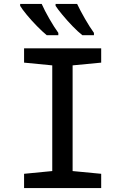

<svg xmlns="http://www.w3.org/2000/svg" viewBox="-20 -961 640 981"><path d="M103 0V-73L247 -87V-627L103 -641V-714H497V-641L351 -627V-87L497 -73V0ZM401 -781Q378 -799 350.5 -827.5Q323 -856 299 -885Q275 -914 264 -931V-941H374Q390 -907 414.5 -864.5Q439 -822 460 -793V-781ZM219 -781Q197 -799 169 -827.5Q141 -856 117 -885Q93 -914 83 -931V-941H193Q208 -907 232.5 -864.5Q257 -822 278 -793V-781Z"/></svg>

Font: Noto Sans Mono Medium
Style: Regular
Weight: 500
Designer: Monotype Design Team
Foundry: Monotype Imaging Inc.
Version: Version 2.014